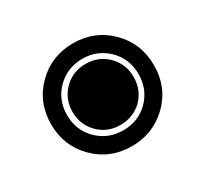

<svg xmlns="http://www.w3.org/2000/svg" viewBox="-91 -574 633 605"><g transform="rotate(-30 226.0 -272.0)"><path d="M233 -85Q154 -85 100 -139Q46 -193 46 -272Q46 -351 100 -405Q154 -459 233 -459Q312 -459 366 -405Q420 -351 420 -272Q420 -190 363 -136Q309 -85 233 -85ZM235 -402Q179 -402 141.5 -364.5Q104 -327 104 -272Q104 -217 141.5 -179.5Q179 -142 235 -142Q290 -142 327 -179.5Q364 -217 364 -272Q364 -328 325 -366Q287 -402 235 -402ZM235 -161Q188 -161 156 -193Q124 -225 124 -272Q124 -319 156 -351Q188 -383 235 -383Q282 -383 314 -351Q346 -319 346 -272Q346 -224 313 -191Q280 -161 235 -161Z"/></g></svg>

Font: LuenTai2017
Style: Regular
Weight: 400
Designer: LuenTai
Foundry: Microsoft Corpration
Version: Version 1.00 November 27, 2016, initial release